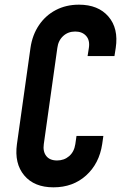

<svg xmlns="http://www.w3.org/2000/svg" viewBox="-20 -786 518 822"><path d="M422.5 -204 417.5 -169Q405 -86 348.8 -35Q292.5 16 209 16Q126.5 16 83.8 -35Q41 -86 52.5 -169L110.5 -581Q118.5 -636.5 146.8 -678.2Q175 -720 219 -743Q263 -766 318 -766Q400.5 -766 444.2 -715.2Q488 -664.5 475.5 -581L470 -546H355L360.5 -581Q365.5 -613.5 348.8 -632.2Q332 -651 302 -651Q271.5 -651 250.5 -631.8Q229.5 -612.5 225.5 -581L167.5 -169Q163 -137.5 178 -118.2Q193 -99 224.5 -99Q254.5 -99 276 -117.5Q297.5 -136 302.5 -169L307.5 -204Z"/></svg>

Font: Mohave SemiBold
Style: Italic
Weight: 600
Italic angle: -8°
Designer: Gumpita Rahayu
Foundry: Tokotype
Version: Version 2.003